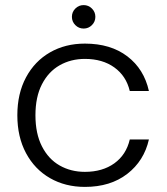

<svg xmlns="http://www.w3.org/2000/svg" viewBox="-20 -725 653 753"><path d="M313 -554Q414 -554 479.5 -504Q545 -454 564 -368H489Q475 -427 428.5 -460.5Q382 -494 313 -494Q258 -494 214 -469Q170 -444 144.5 -394.5Q119 -345 119 -273Q119 -201 144.5 -151Q170 -101 214 -76Q258 -51 313 -51Q382 -51 428.5 -84.5Q475 -118 489 -178H564Q545 -94 479 -43Q413 8 313 8Q236 8 176 -26.5Q116 -61 82 -124.5Q48 -188 48 -273Q48 -358 82 -421.5Q116 -485 176 -519.5Q236 -554 313 -554ZM262 -659Q262 -678 275.5 -691.5Q289 -705 308 -705Q327 -705 340.5 -691.5Q354 -678 354 -659Q354 -640 340.5 -626.5Q327 -613 308 -613Q289 -613 275.5 -626.5Q262 -640 262 -659Z"/></svg>

Font: Poppins-Tabular Light
Style: Regular
Weight: 300
Designer: Ninad Kale (Devanagari), Jonny Pinhorn (Latin)
Foundry: Indian Type Foundry
Version: Version 4.004